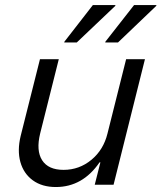

<svg xmlns="http://www.w3.org/2000/svg" viewBox="-20 -736 643 765"><path d="M202.5 9.2Q147.5 9.2 110.8 -17.5Q74.2 -44.2 61.2 -90.4Q48.3 -136.7 62.5 -195L139.2 -500H214.2L140 -204.2Q123.3 -135.8 147.9 -97.5Q172.5 -59.2 233.3 -59.2Q295.8 -59.2 344.2 -99.2Q392.5 -139.2 408.3 -204.2L482.5 -500H557.5L432.5 0H357.5L380 -89.2H376.7Q309.2 9.2 202.5 9.2ZM399.2 -566.7 400 -570 514.2 -715.8H603.3L602.5 -712.5L450 -566.7ZM235.8 -566.7 236.7 -570 350 -715.8H440L439.2 -712.5L285.8 -566.7Z"/></svg>

Font: Funnel Sans Light
Style: Italic
Weight: 300
Italic angle: -14.036°
Designer: NORD ID, Kristian Moeller
Foundry: Dicotype
Version: Version 1.000